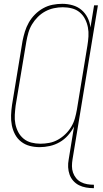

<svg xmlns="http://www.w3.org/2000/svg" viewBox="-20 -763 540 1006"><path d="M472 223Q451 223 431 219.5Q411 216 394 207.5Q377 199 364 184.5Q351 170 344.5 151.5Q338 133 337 113Q336 93 340 72L368 -100Q355 -75 336 -53.5Q317 -32 292.5 -18Q268 -4 241 2Q214 8 188 8Q161 8 136 1.5Q111 -5 91 -20.5Q71 -36 59 -58.5Q47 -81 42 -106.5Q37 -132 38 -159Q39 -186 43 -213L98 -548Q103 -573 110.5 -597.5Q118 -622 131 -645Q144 -668 163.5 -687.5Q183 -707 206.5 -720Q230 -733 255.5 -738Q281 -743 306 -743Q334 -743 360.5 -735.5Q387 -728 407 -711Q427 -694 439 -670Q451 -646 454 -619L473 -735H493L360 72Q357 90 357 107.5Q357 125 362.5 141Q368 157 378.5 170Q389 183 404 191Q419 199 436.5 202Q454 205 472 205ZM192 -10Q215 -10 238.5 -14.5Q262 -19 283.5 -31Q305 -43 323 -60.5Q341 -78 353.5 -99Q366 -120 372.5 -143Q379 -166 383 -189L438 -524Q442 -548 443.5 -572.5Q445 -597 440.5 -620Q436 -643 425.5 -663.5Q415 -684 397.5 -698.5Q380 -713 357 -719Q334 -725 309 -725Q286 -725 262.5 -720Q239 -715 217.5 -703.5Q196 -692 178 -674Q160 -656 147.5 -635Q135 -614 128.5 -591Q122 -568 118 -545L62 -210Q59 -186 57.5 -161.5Q56 -137 60.5 -114Q65 -91 75.5 -71Q86 -51 103.5 -36.5Q121 -22 144 -16Q167 -10 192 -10Z"/></svg>

Font: Iosevka Term Curly Th Obl
Style: Regular
Weight: 100
Italic angle: -9°
Designer: Belleve Invis
Foundry: Belleve Invis
Version: Version 32.3.0